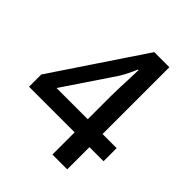

<svg xmlns="http://www.w3.org/2000/svg" viewBox="-201 -835 953 953"><g transform="rotate(45 275.5 -358.5)"><path d="M328 -156H8V-242L326 -717H432V-248H531V-156H432V0H328ZM328 -248V-406Q328 -436 329.5 -474Q331 -512 332.5 -546.5Q334 -581 334 -599H330Q322 -579 309.5 -554Q297 -529 286 -511L109 -248Z"/></g></svg>

Font: Noto Sans Bengali Medium
Style: Regular
Weight: 500
Designer: Jelle Bosma - Monotype Design Team
Foundry: Monotype Imaging Inc.
Version: Version 2.003; ttfautohint (v1.8.4.7-5d5b)